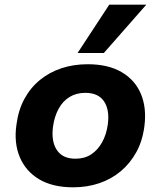

<svg xmlns="http://www.w3.org/2000/svg" viewBox="-20 -788 686 819"><path d="M292 11Q205 11 147.5 -23Q90 -57 64.5 -117.5Q39 -178 50 -255Q58 -318 84 -366Q110 -414 150.5 -447Q191 -480 242.5 -497Q294 -514 354 -514Q441 -514 498.5 -480.5Q556 -447 581 -387.5Q606 -328 596 -250Q588 -187 561.5 -139Q535 -91 495 -57.5Q455 -24 403.5 -6.5Q352 11 292 11ZM302 -111Q341 -111 369 -129.5Q397 -148 415.5 -181Q434 -214 440 -258Q448 -320 423.5 -356Q399 -392 344 -392Q306 -392 277 -374.5Q248 -357 230 -324Q212 -291 206 -247Q198 -185 222.5 -148Q247 -111 302 -111ZM311 -562 446 -768H604L423 -562Z"/></svg>

Font: Nunito Sans 7pt ExtraBold
Style: Italic
Weight: 800
Italic angle: -9°
Designer: Vernon Adams
Foundry: Vernon Adams
Version: Version 3.101;gftools[0.9.27]